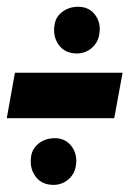

<svg xmlns="http://www.w3.org/2000/svg" viewBox="-22 -514 380 553"><path d="M-2.5 -173.5H307L331 -304.5H21ZM132 18.5Q156 18.5 174 3.5Q192 -11.5 196 -34Q202.5 -67.5 184.8 -91.8Q167 -116 136 -116Q109.5 -116 90.8 -101.8Q72 -87.5 68 -66Q62 -31 80 -6.2Q98 18.5 132 18.5ZM199.5 -360Q223.5 -360 241.5 -375.2Q259.5 -390.5 263.5 -413Q270 -446.5 252.5 -470.5Q235 -494.5 203 -494.5Q177 -494.5 158 -480.2Q139 -466 135.5 -444.5Q129 -410 147 -385Q165 -360 199.5 -360Z"/></svg>

Font: Anybody UltraCondensed Thin Black
Style: Italic
Weight: 900
Italic angle: -10°
Version: Version 1.111